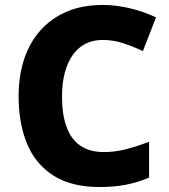

<svg xmlns="http://www.w3.org/2000/svg" viewBox="-20 -744 683 774"><path d="M394 -583Q355 -583 324.5 -567.5Q294 -552 273 -522Q252 -492 241 -450Q230 -408 230 -355Q230 -283 248 -233Q266 -183 303.5 -157Q341 -131 399 -131Q444 -131 488 -142.5Q532 -154 581 -172V-28Q534 -8 486 1Q438 10 382 10Q269 10 196.5 -35.5Q124 -81 89.5 -163.5Q55 -246 55 -356Q55 -437 77 -504.5Q99 -572 142.5 -621Q186 -670 249 -697Q312 -724 395 -724Q447 -724 502.5 -711Q558 -698 609 -674L556 -538Q516 -557 476 -570Q436 -583 394 -583Z"/></svg>

Font: Noto Sans Thai ExtraBold
Style: Regular
Weight: 800
Version: Version 2.001